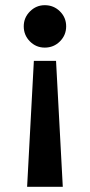

<svg xmlns="http://www.w3.org/2000/svg" viewBox="-20 -693 346 740"><path d="M152.5 -673Q187 -673 211 -649.2Q235 -625.5 235 -591.5Q235 -557.5 211 -533.5Q187 -509.5 152.5 -509.5Q119 -509.5 95.2 -533.5Q71.5 -557.5 71.5 -591.5Q71.5 -625 95.5 -649Q119.5 -673 152.5 -673ZM110.5 -458.5H196L222 27H84.5Z"/></svg>

Font: League Spartan SemiBold
Style: Regular
Weight: 600
Foundry: The League of Moveable Type
Version: Version 2.002